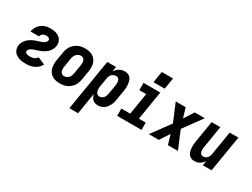

<svg xmlns="http://www.w3.org/2000/svg" viewBox="-68 -1464 3136 2391"><g transform="rotate(30 1500.0 -268.0)"><path d="M221 8Q195 8 170 5.5Q145 3 122 -4.5Q99 -12 79 -25Q59 -38 45.5 -57Q32 -76 27 -100.5Q22 -125 26 -150Q28 -166 34.5 -181Q41 -196 50 -210Q59 -224 70.5 -236.5Q82 -249 95.5 -259Q109 -269 123.5 -277Q138 -285 153 -292Q168 -299 183.5 -304Q199 -309 214.5 -314Q230 -319 246 -324Q262 -329 276.5 -336.5Q291 -344 303.5 -356.5Q316 -369 319 -385Q320 -395 315.5 -403.5Q311 -412 303 -416.5Q295 -421 285 -422.5Q275 -424 265 -424Q253 -424 241 -421.5Q229 -419 218 -411.5Q207 -404 200 -393Q193 -382 191 -370H69Q72 -392 81 -413.5Q90 -435 104 -454Q118 -473 137 -487.5Q156 -502 177.5 -511.5Q199 -521 221 -524.5Q243 -528 265 -528Q289 -528 312.5 -525Q336 -522 357 -514Q378 -506 396 -492.5Q414 -479 425 -460Q436 -441 440 -417.5Q444 -394 440 -371Q438 -357 433 -344Q428 -331 421 -319Q414 -307 405 -295.5Q396 -284 385.5 -274.5Q375 -265 363 -256.5Q351 -248 338.5 -241Q326 -234 313 -228.5Q300 -223 287 -218.5Q274 -214 260.5 -209.5Q247 -205 234 -200.5Q221 -196 208 -191Q195 -186 182.5 -179Q170 -172 159.5 -161Q149 -150 147 -136Q145 -124 153.5 -115Q162 -106 173 -102Q184 -98 196 -97Q208 -96 221 -96Q234 -96 248 -98Q262 -100 275 -105.5Q288 -111 299.5 -121Q311 -131 318 -143L421 -98Q408 -71 385 -49.5Q362 -28 334.5 -15Q307 -2 278 3Q249 8 221 8Z M707 8Q677 8 648 2Q619 -4 595.5 -19Q572 -34 556 -56.5Q540 -79 532.5 -106.5Q525 -134 525 -164Q525 -194 530 -223L550 -343Q554 -368 562.5 -393Q571 -418 586 -440Q601 -462 622 -479.5Q643 -497 667 -508.5Q691 -520 716.5 -524Q742 -528 767 -528Q797 -528 825.5 -522Q854 -516 877.5 -501Q901 -486 917.5 -463.5Q934 -441 941.5 -413.5Q949 -386 948.5 -356Q948 -326 943 -297L923 -177Q919 -152 910.5 -127Q902 -102 887.5 -80Q873 -58 852 -40.5Q831 -23 806.5 -11.5Q782 0 757 4Q732 8 707 8ZM708 -97Q726 -97 743.5 -105Q761 -113 773 -127Q785 -141 791.5 -158.5Q798 -176 801 -194L821 -314Q823 -326 824 -338.5Q825 -351 823.5 -363Q822 -375 818.5 -386Q815 -397 807.5 -406Q800 -415 789 -419Q778 -423 765 -423Q748 -423 730.5 -415Q713 -407 700.5 -393Q688 -379 681.5 -361.5Q675 -344 672 -326L653 -206Q650 -194 649.5 -181.5Q649 -169 650 -157Q651 -145 655 -134Q659 -123 666 -114Q673 -105 684.5 -101Q696 -97 708 -97Z M966 215 1087 -520H1212L1201 -450Q1212 -467 1227.5 -482.5Q1243 -498 1261 -508Q1279 -518 1299 -523Q1319 -528 1338 -528Q1364 -528 1386.5 -518Q1409 -508 1422.5 -489Q1436 -470 1442 -446.5Q1448 -423 1450 -398Q1452 -373 1449.5 -347.5Q1447 -322 1443 -297L1423 -177Q1420 -155 1414 -133Q1408 -111 1398 -90.5Q1388 -70 1373.5 -51Q1359 -32 1340 -18.5Q1321 -5 1298.5 1.5Q1276 8 1254 8Q1233 8 1212.5 1.5Q1192 -5 1177.5 -19Q1163 -33 1154.5 -51.5Q1146 -70 1141 -90L1091 215ZM1219 -97Q1235 -97 1251 -106Q1267 -115 1277.5 -129.5Q1288 -144 1293 -160.5Q1298 -177 1301 -194L1321 -314Q1323 -326 1324 -338Q1325 -350 1324 -362Q1323 -374 1320 -385Q1317 -396 1310.5 -405Q1304 -414 1293 -418.5Q1282 -423 1270 -423Q1254 -423 1238 -417Q1222 -411 1210 -399Q1198 -387 1191.5 -371.5Q1185 -356 1183 -341L1163 -221Q1161 -207 1159.5 -193.5Q1158 -180 1159 -167Q1160 -154 1163.5 -141Q1167 -128 1174 -118Q1181 -108 1193 -102.5Q1205 -97 1219 -97Z M1529 0V-105H1656L1707 -415H1608V-520H1849L1781 -105H1879V0ZM1711 -589 1737 -751H1899L1872 -589Z M1985 0 2178 -265 2071 -520H2214L2255 -382L2345 -520H2489L2296 -255L2403 0H2259L2218 -138L2128 0Z M2640 8Q2615 8 2593 -2Q2571 -12 2557.5 -31.5Q2544 -51 2538.5 -74.5Q2533 -98 2531 -123Q2529 -148 2531.5 -173Q2534 -198 2538 -223L2587 -520H2712L2661 -206Q2659 -194 2657.5 -182Q2656 -170 2657 -158.5Q2658 -147 2660.5 -136Q2663 -125 2669.5 -115.5Q2676 -106 2686.5 -101.5Q2697 -97 2709 -97Q2724 -97 2739 -103.5Q2754 -110 2765.5 -122Q2777 -134 2782.5 -149Q2788 -164 2791 -179L2847 -520H2972L2886 0H2761L2772 -69Q2762 -52 2747.5 -37Q2733 -22 2715.5 -12Q2698 -2 2678.5 3Q2659 8 2640 8Z"/></g></svg>

Font: Iosevka SS04 Extrabold
Style: Italic
Weight: 800
Italic angle: -9°
Monospace: yes
Designer: Belleve Invis
Foundry: Belleve Invis
Version: Version 19.0.0; ttfautohint (v1.8.4)